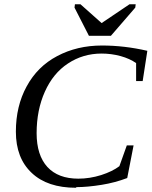

<svg xmlns="http://www.w3.org/2000/svg" viewBox="-20 -875 716 907"><path d="M341 9 339 12Q204 12 130 -58Q55 -128 55 -253Q55 -374 106 -467Q157 -561 250 -610Q344 -660 462 -660Q567 -660 676 -635L654 -492H623V-577Q593 -598 550 -610Q506 -622 460 -622Q372 -622 301 -575Q231 -529 192 -442Q153 -355 153 -246Q153 -142 204 -86Q255 -31 350 -31Q404 -31 458 -48Q511 -65 544 -90L579 -188H611L581 -34Q523 -12 461 -2Q393 9 341 9ZM360 -855 460 -766 592 -855H621L619 -839L504 -706H400L332 -839L334 -855Z"/></svg>

Font: Libra Serif Modern
Style: Italic
Weight: 400
Italic angle: -12°
Designer: Stefan Peev, Context Ltd
Foundry: Stefan Peev, Context Ltd
Version: Version 1.000